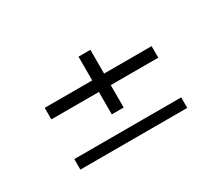

<svg xmlns="http://www.w3.org/2000/svg" viewBox="-61 -604 557 490"><g transform="rotate(-30 217.5 -359.0)"><path d="M200 -315V-381H60V-415H200V-485H235V-415H375V-381H235V-315ZM60 -233V-264H375V-233Z"/></g></svg>

Font: Big Shoulders Text Thin
Style: Regular
Weight: 100
Designer: Patric King
Foundry: XO Type Co
Version: Version 1.000; ttfautohint (v1.8.2)